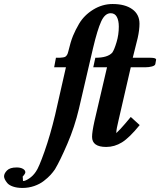

<svg xmlns="http://www.w3.org/2000/svg" viewBox="-147 -718 790 947"><path d="M498 -386.2 438 -126Q426.8 -80.1 426.8 -65.9Q426.8 -60.1 420.9 -58.1Q436 -65.9 498 -141.1L542 -101.1Q491.2 -38.6 454.6 -15.9Q418 6.8 377 6.8Q307.1 6.8 307.1 -43Q307.1 -67.4 318.8 -120.1L380.9 -386.2H313L323.2 -433.1Q384.8 -433.1 407.2 -459Q417 -473.6 428 -510.3Q439 -546.9 439 -586.9Q439 -616.7 429.2 -634.8Q419.4 -652.8 398.9 -652.8Q370.6 -652.8 352.1 -612.3Q333.5 -571.8 312 -481L242.2 -181.2Q221.2 -92.3 185.5 -9.3Q149.9 73.7 124 117.2Q114.7 130.9 102.1 144.8Q89.4 158.7 69.3 174.3Q49.3 189.9 21.7 199.5Q-5.9 209 -36.1 209Q-63.5 209 -83 202.1Q-102.5 195.3 -111.1 184.8Q-119.6 174.3 -123.3 166.3Q-127 158.2 -127 151.9Q-127 137.7 -112.5 122.8Q-98.1 107.9 -64.9 107.9Q-45.9 107.9 -33.9 114.7Q-22 121.6 -22 131.8Q-22 138.7 -36.1 154.8Q-35.6 154.3 -35.2 155.3Q-34.7 156.2 -34.4 158.7Q-34.2 161.1 -34.2 163.1V167Q-34.2 174.8 -32.2 174.8Q-22 174.8 -2.9 162.1Q16.1 149.4 29.8 128.9Q43.9 110.4 72.5 29.3Q101.1 -51.8 125 -151.9L178.2 -386.2H120.1L128.9 -433.1Q143.1 -433.1 149.2 -433.3Q155.3 -433.6 163.8 -434.8Q172.4 -436 176.3 -439Q180.2 -441.9 183.6 -447.3Q187 -452.6 189 -460.9Q201.2 -512.2 213.1 -541.3Q225.1 -570.3 243.2 -601.1Q268.1 -643.1 313 -670.7Q357.9 -698.2 408.2 -698.2Q469.7 -698.2 505.4 -672.6Q541 -647 541 -601.1Q541 -570.3 532.2 -530.8Q528.3 -514.2 520 -481.9Q511.7 -449.7 507.8 -433.1H595.2Q623 -433.1 623 -423.8L619.1 -401.9Q617.2 -394 602.1 -390.1Q586.9 -386.2 570.8 -386.2Z"/></svg>

Font: Linux Libertine G
Style: Bold Italic
Weight: 700
Italic angle: -11.5°
Designer: Philipp H. Poll
Foundry: Philipp H. Poll
Version: Version 4.1.0